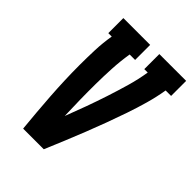

<svg xmlns="http://www.w3.org/2000/svg" viewBox="-211 -841 947 947"><g transform="rotate(45 262.0 -367.5)"><path d="M122 0Q117 -52 112.5 -104Q108 -156 104.5 -208Q101 -260 99 -312.5Q97 -365 97 -417.5Q97 -470 99 -523.5Q101 -577 110 -630H86V-735H273V-630H235Q226 -575 223 -519Q220 -463 219.5 -408Q219 -353 220 -298.5Q221 -244 223 -189Q244 -243 264 -298Q284 -353 302 -408Q320 -463 336 -518.5Q352 -574 361 -630H337V-735H524V-630H486Q477 -576 462 -523Q447 -470 429 -417.5Q411 -365 391.5 -312.5Q372 -260 351.5 -208Q331 -156 309.5 -104Q288 -52 266 0Z"/></g></svg>

Font: Iosevka Curly Slab XBdObl
Style: Regular
Weight: 800
Italic angle: -9°
Monospace: yes
Designer: Belleve Invis
Foundry: Belleve Invis
Version: Version 11.1.0; ttfautohint (v1.8.3)